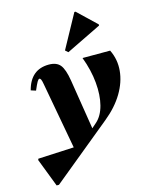

<svg xmlns="http://www.w3.org/2000/svg" viewBox="-225 -908 1011 1282"><g transform="rotate(-15 280.0 -267.0)"><path d="M3 277 -72 82 -69 73 179 61 95 -398Q91 -422 86.5 -431.5Q82 -441 76 -441Q69 -441 60 -425.5Q51 -410 34 -370L0 -381Q35 -516 161 -516Q214 -516 239 -485.5Q264 -455 277 -375L332 -30L364 -58Q406 -95 423.5 -163Q441 -231 433 -319Q425 -407 390 -500H581Q615 -431 608 -354Q601 -277 556 -201.5Q511 -126 430 -60L19 277ZM309 -562 290 -579 417 -811H425L553 -689V-681Z"/></g></svg>

Font: Platypi ExtraBold
Style: Italic
Weight: 800
Italic angle: -13°
Designer: David Sargent
Foundry: Bolt Cutter Type
Version: Version 1.200; ttfautohint (v1.8.4.7-5d5b)